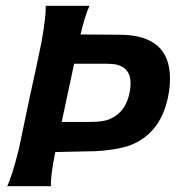

<svg xmlns="http://www.w3.org/2000/svg" viewBox="-20 -643 607 663"><path d="M563 -323Q542 -194 445 -148Q400 -126 310 -121Q253 -120 171 -118Q154 -35 156 0H5Q22 -36 45 -128L84 -314Q91 -344 104 -405Q117 -466 123 -496Q139 -586 138 -623H289Q275 -594 258 -524L397 -523Q567 -521 567 -372Q567 -346 563 -323ZM428 -326Q431 -342 431 -355Q431 -406 386 -419Q374 -423 334 -423H236L193 -222H291Q338 -222 359 -232Q415 -255 428 -326Z"/></svg>

Font: GFS Neohellenic Rg
Style: Bold Italic
Weight: 700
Italic angle: -12°
Designer: Designed by Takis Katsoulidis and George D. Matthiopoulos.
Foundry: Designed by Takis Katsoulidis and George D. Matthiopoulos.
Version: Version 1.0